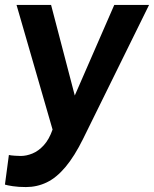

<svg xmlns="http://www.w3.org/2000/svg" viewBox="-32 -528 624 778"><path d="M73 230Q43 230 20 226.5Q-3 223 -12 220L4 100Q12 102 28.5 103Q45 104 52 104Q75 104 99.5 94Q124 84 145.5 60.5Q167 37 181 -3L35 -508H175L271 -141L431 -508H572L305 34Q270 105 233.5 148.5Q197 192 157.5 211Q118 230 73 230Z"/></svg>

Font: Inclusive Sans
Style: Italic
Weight: 400
Italic angle: -7°
Designer: Olivia King
Foundry: Olivia King
Version: Version 2.004